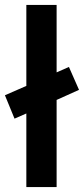

<svg xmlns="http://www.w3.org/2000/svg" viewBox="-22 -760 341 780"><path d="M208 -354V0H85V-299L37 -278L-2 -373L85 -411V-740H208V-466L258 -488L299 -395Z"/></svg>

Font: Mach Medium
Style: Regular
Weight: 500
Version: Version 1.002